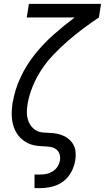

<svg xmlns="http://www.w3.org/2000/svg" viewBox="-20 -755 541 990"><path d="M158 215V145H187Q204 145 220.5 141.5Q237 138 252 128.5Q267 119 276.5 104Q286 89 289 73Q292 55 287 39.5Q282 24 269 14.5Q256 5 239.5 2.5Q223 0 206 -0.5Q189 -1 172.5 -3Q156 -5 140.5 -10Q125 -15 111.5 -23.5Q98 -32 86.5 -43Q75 -54 66.5 -67.5Q58 -81 52.5 -96Q47 -111 44 -127Q41 -143 40.5 -160Q40 -177 41.5 -194Q43 -211 45 -228Q45 -228 45.5 -228.5Q46 -229 46 -229Q57 -294 86.5 -357Q116 -420 159.5 -474.5Q203 -529 256 -576Q309 -623 365 -665H118L129 -735H501L490 -665Q448 -637 408 -607Q368 -577 330 -544Q292 -511 257 -474.5Q222 -438 194.5 -396.5Q167 -355 148.5 -309.5Q130 -264 122 -218Q119 -198 118.5 -178.5Q118 -159 123 -141Q128 -123 138.5 -108Q149 -93 164.5 -83.5Q180 -74 199.5 -72Q219 -70 238.5 -69.5Q258 -69 276.5 -65Q295 -61 311.5 -53Q328 -45 341 -32Q354 -19 361.5 -2.5Q369 14 370 33.5Q371 53 368 72Q363 103 347.5 132Q332 161 306 180.5Q280 200 248.5 207.5Q217 215 187 215Z"/></svg>

Font: Iosevka SS04 Oblique
Style: Regular
Weight: 400
Italic angle: -9°
Monospace: yes
Designer: Belleve Invis
Foundry: Belleve Invis
Version: Version 19.0.0; ttfautohint (v1.8.4)